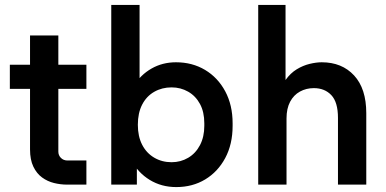

<svg xmlns="http://www.w3.org/2000/svg" viewBox="-20 -750 1569 780"><path d="M252 0Q226 0 199.5 -6.5Q173 -13 151 -29Q129 -45 115.5 -73Q102 -101 102 -143V-606H217V-134Q217 -119 227.5 -108.5Q238 -98 254 -98H331V0ZM20 -389V-487H331V-389Z M696 10Q636 10 588.5 -19Q541 -48 514 -98L536 -122V0H432V-730H547V-375L524 -402Q551 -446 595.5 -471.5Q640 -497 695 -497Q761 -497 813 -466Q865 -435 895 -379Q925 -323 925 -249V-239Q925 -164 895 -108Q865 -52 813.5 -21Q762 10 696 10ZM677 -91Q714 -91 744.5 -109Q775 -127 792.5 -160.5Q810 -194 810 -239V-249Q810 -295 792.5 -327.5Q775 -360 744.5 -377.5Q714 -395 677 -395Q638 -395 606.5 -377Q575 -359 557.5 -325Q540 -291 540 -243Q540 -196 557.5 -162Q575 -128 606.5 -109.5Q638 -91 677 -91Z M1029 0V-730H1140V-353H1109Q1120 -397 1140 -425Q1160 -453 1185.5 -468.5Q1211 -484 1238 -490.5Q1265 -497 1287 -497Q1369 -497 1418.5 -443.5Q1468 -390 1468 -290V0H1353V-271Q1353 -335 1326 -363.5Q1299 -392 1255 -392Q1224 -392 1198.5 -378Q1173 -364 1158.5 -336.5Q1144 -309 1144 -269V0Z"/></svg>

Font: SUSE SemiBold
Style: Regular
Weight: 600
Designer: Rene Bieder
Foundry: SUSE
Version: Version 1.000